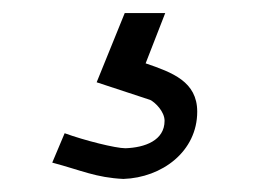

<svg xmlns="http://www.w3.org/2000/svg" viewBox="-20 -31 420 294"><path d="M172 196C157 196 109 184 79 173L60 218C105 230 127 241 169 243C228 241 282 201 282 140C282 94 244 80 203 66L233 -11H171L128 95L210 122C218 126 232 140 232 154C232 184 202 195 172 196Z"/></svg>

Font: Cantarell
Style: Oblique
Weight: 400
Italic angle: -8°
Designer: Dave Crossland
Version: Version 0.024